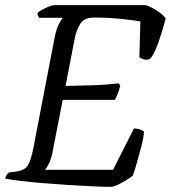

<svg xmlns="http://www.w3.org/2000/svg" viewBox="-29 -724 662 744"><path d="M401 0Q373 0 330.5 -2Q288 -4 239 -7Q190 -10 142 -14Q94 -18 54.5 -22.5Q15 -27 -9 -32Q-5 -47 6 -56L34 -59Q67 -64 79 -83Q91 -102 101 -154L182 -575Q189 -611 199 -630.5Q209 -650 215 -655H123Q121 -657 118.5 -662Q116 -667 116 -673Q122 -680 135.5 -687Q149 -694 161.5 -699Q174 -704 180 -704H536Q557 -697 579.5 -682.5Q602 -668 613 -653Q599 -599 582.5 -553.5Q566 -508 552 -496Q540 -490 528 -494Q516 -498 511 -502L515 -641Q488 -646 437.5 -651Q387 -656 335 -656Q297 -656 282 -631.5Q267 -607 261 -577L225 -391Q283 -392 331.5 -393.5Q380 -395 431 -401L437 -392Q432 -372 426 -357.5Q420 -343 416 -337H214L174 -132Q169 -107 160.5 -90Q152 -73 145 -66H409L490 -226Q504 -226 516.5 -221Q529 -216 529 -212Q527 -189 519 -157.5Q511 -126 502 -95Q493 -64 486 -44Q477 -36 460.5 -26Q444 -16 427.5 -8Q411 0 401 0Z"/></svg>

Font: Texturina 72pt 72pt Regular
Style: Italic
Weight: 400
Italic angle: -11°
Designer: Guillermo Torres Carreño
Foundry: Omnibus-Type
Version: Version 1.002; ttfautohint (v1.8.3)